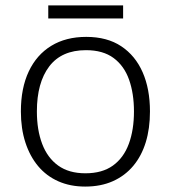

<svg xmlns="http://www.w3.org/2000/svg" viewBox="-20 -678 630 708"><path d="M533 -267Q533 -204 517.5 -153.5Q502 -103 471.5 -66.5Q441 -30 396.5 -10Q352 10 294 10Q239 10 195 -9.5Q151 -29 120.5 -65.5Q90 -102 73.5 -153Q57 -204 57 -267Q57 -353 86 -414.5Q115 -476 169 -509Q223 -542 298 -542Q375 -542 427 -507.5Q479 -473 506 -411.5Q533 -350 533 -267ZM116 -267Q116 -199 135.5 -147.5Q155 -96 194.5 -67.5Q234 -39 295 -39Q357 -39 396.5 -67.5Q436 -96 455 -147.5Q474 -199 474 -267Q474 -333 456 -384Q438 -435 399 -464Q360 -493 297 -493Q207 -493 161.5 -433Q116 -373 116 -267ZM434 -658V-610H158V-658Z"/></svg>

Font: Noto Sans Thai Light
Style: Regular
Weight: 300
Designer: Monotype Design Team
Foundry: Monotype Imaging Inc.
Version: Version 2.001